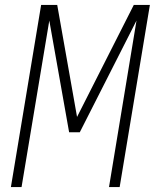

<svg xmlns="http://www.w3.org/2000/svg" viewBox="-20 -755 640 775"><path d="M24 0 146 -735H211L291 -283L520 -735H585L463 0H420L531 -672L302 -221H259L179 -672L67 0Z"/></svg>

Font: Iosevka Curly XLtExObl
Style: Regular
Weight: 200
Width: 7
Italic angle: -9°
Monospace: yes
Designer: Belleve Invis
Foundry: Belleve Invis
Version: Version 11.0.1; ttfautohint (v1.8.3)